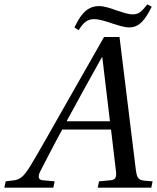

<svg xmlns="http://www.w3.org/2000/svg" viewBox="-43 -862 721 882"><path d="M299 -736 318 -723C340 -758 357 -774 390 -774C412 -774 441 -765 470 -755C499 -746 528 -736 550 -736C599 -736 625 -774 654 -831L634 -842C606 -807 594 -796 566 -796C545 -796 518 -806 490 -815C463 -825 435 -834 411 -834C347 -834 319 -776 299 -736ZM-23 0H202L208 -29L153 -34C133 -36 131 -50 140 -71C173 -135 206 -200 243 -267H467L490 -73C493 -44 485 -36 465 -34L412 -29L406 0H652L658 -29L620 -32C589 -35 585 -49 580 -90L506 -692H435L267 -397C216 -308 133 -159 96 -99C64 -47 47 -36 16 -33L-17 -29ZM263 -305C316 -404 371 -502 425 -599H427L462 -305Z"/></svg>

Font: Heuristica
Style: Italic
Weight: 400
Italic angle: -13°
Version: Version 1.0.1